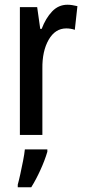

<svg xmlns="http://www.w3.org/2000/svg" viewBox="-20 -570 359 811"><path d="M265 -550Q274 -550 284.5 -548.5Q295 -547 307 -544L296 -444Q288 -447 278.5 -448.5Q269 -450 260 -450Q213 -450 185.5 -402Q158 -354 159 -280V0H64V-540H137L150 -448H156Q173 -493 200 -521.5Q227 -550 265 -550ZM180 71Q169 108 150.5 148.5Q132 189 112 221H55V210Q60 192 66 164.5Q72 137 77.5 109Q83 81 85 61H180Z"/></svg>

Font: Noto Sans Tamil ExtraCondensed Medium
Style: Regular
Weight: 500
Width: 2
Designer: Jelle Bosma - Monotype Design Team
Foundry: Monotype Imaging Inc.
Version: Version 2.004; ttfautohint (v1.8.4.7-5d5b)